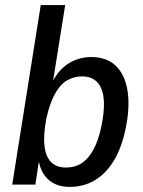

<svg xmlns="http://www.w3.org/2000/svg" viewBox="-20 -725 560 754"><path d="M254 9Q200 9 168 -21.5Q136 -52 130 -107H135L119 0H28L140 -705H236L185 -386H178Q194 -425 218.5 -450.5Q243 -476 273.5 -488.5Q304 -501 337 -501Q400 -501 435.5 -466Q471 -431 481 -367.5Q491 -304 473 -218Q457 -142 425.5 -91.5Q394 -41 350.5 -16Q307 9 254 9ZM239 -67Q274 -67 300.5 -84Q327 -101 347 -137.5Q367 -174 379 -233Q398 -329 378 -377Q358 -425 302 -425Q269 -425 242 -408.5Q215 -392 195 -355Q175 -318 162 -259Q144 -163 163.5 -115Q183 -67 239 -67Z"/></svg>

Font: Nunito Sans 10pt Condensed SemiBold
Style: Italic
Weight: 600
Width: 3
Italic angle: -9°
Designer: Vernon Adams
Foundry: Vernon Adams
Version: Version 3.101;gftools[0.9.27]